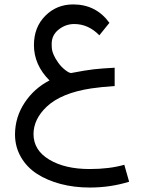

<svg xmlns="http://www.w3.org/2000/svg" viewBox="-20 -529 642 856"><path d="M46.9 69.8Q47.4 -6.8 89.6 -70.8Q131.8 -134.8 200.7 -170.4Q131.3 -239.7 131.3 -328.1Q131.3 -407.7 181.9 -458.5Q232.4 -509.3 306.2 -509.3Q408.2 -509.3 467.8 -427.2L422.9 -371.6Q374 -421.9 311 -421.9Q272.5 -421.9 241.5 -397.2Q210.4 -372.6 210.4 -333.5Q210.4 -318.4 211.7 -308.8Q212.9 -299.3 219.5 -283.9Q226.1 -268.6 239.3 -250Q252.4 -231.4 270 -217.5Q287.6 -203.6 296.4 -203.6Q297.9 -203.6 297.9 -203.6Q361.3 -215.8 397.5 -220Q433.6 -224.1 491.2 -227.1V-145.5Q428.7 -141.1 386.7 -134.8Q253.4 -114.7 188 -53.2Q129.9 2 129.4 68.4Q129.4 140.6 199.5 182.6Q269.5 224.6 379.4 224.6Q468.3 224.6 534.2 205.6L555.7 281.2Q472.2 307.1 380.4 307.1Q311 307.1 250.7 291.3Q190.4 275.4 145 246.1Q99.6 216.8 73.2 171.1Q46.9 125.5 46.9 69.8Z"/></svg>

Font: Samim FD
Style: FD
Weight: 400
Foundry: DejaVu fonts team - Redesigned by Saber Rastikerdar
Version: Version 4.00 December 17, 2020